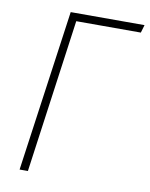

<svg xmlns="http://www.w3.org/2000/svg" viewBox="-79 -741 625 799"><g transform="rotate(10 233.5 -341.0)"><path d="M466.8 -682.1 457 -648.9H184.1L94.2 0H59.1L154.8 -682.1Z"/></g></svg>

Font: Fira Sans Compressed UltraLight
Style: Italic
Weight: 200
Width: 3
Italic angle: -8°
Designer: Carrois Corporate & Edenspiekermann AG
Foundry: Carrois Corporate GbR & Edenspiekermann AG
Version: Version 4.203;PS 004.203;hotconv 1.0.88;makeotf.lib2.5.64775